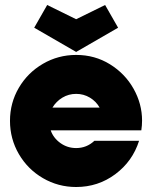

<svg xmlns="http://www.w3.org/2000/svg" viewBox="-20 -741 609 769"><path d="M20 -257Q20 -329 55.5 -389.5Q91 -450 152 -485.5Q213 -521 285 -521Q360 -521 420.5 -483.5Q481 -446 515 -385.5Q549 -325 549 -258Q549 -239 546 -219H183Q194 -188 222 -168Q250 -148 285 -148Q327 -148 358 -177H537Q511 -95 442 -43.5Q373 8 285 8Q213 8 152 -27.5Q91 -63 55.5 -124Q20 -185 20 -257ZM379 -310Q365 -335 340 -350Q315 -365 285 -365Q255 -365 230 -350Q205 -335 190 -310ZM117 -630 169 -721 285 -664 401 -721 453 -630 285 -533Z"/></svg>

Font: Lineal Heavy
Style: Regular
Weight: 900
Designer: Created by Frank Adebiaye with contributions from Anton Moglia & Ariel Martín Pérez
Created by Frank ADEBIAYE with FontF
Foundry: Velvetyne Type Foundry
Version: Version 2.000